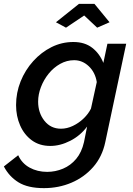

<svg xmlns="http://www.w3.org/2000/svg" viewBox="-64 -749 689 992"><path d="M163 223Q80 223 31.5 193Q-17 163 -44 111L30 53Q49 95 89 117Q129 139 180 139Q222 139 261.5 122.5Q301 106 329.5 72Q358 38 370 -15L386 -95Q351 -48 299 -21.5Q247 5 196 5Q140 5 100.5 -24Q61 -53 40 -101Q19 -149 19 -206Q19 -270 42.5 -328.5Q66 -387 107.5 -433Q149 -479 202 -505.5Q255 -532 315 -532Q374 -532 412.5 -502Q451 -472 470 -424L491 -523H588L480 -15Q464 61 417.5 114Q371 167 305 195Q239 223 163 223ZM251 -84Q282 -84 312.5 -98.5Q343 -113 368 -137Q393 -161 406 -188L436 -325Q428 -375 395 -406.5Q362 -438 319 -438Q281 -438 247 -419Q213 -400 187.5 -368.5Q162 -337 147.5 -299Q133 -261 133 -224Q133 -166 165.5 -125Q198 -84 251 -84ZM225 -634 344 -729H424L502 -634L438 -606L371 -669L277 -606Z"/></svg>

Font: Raleway SemiBold
Style: Italic
Weight: 600
Italic angle: -12°
Designer: Matt McInerney, Pablo Impallari, Rodrigo Fuenzalida
Foundry: Matt McInerney, Pablo Impallari, Rodrigo Fuenzalida
Version: Version 4.026